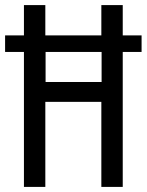

<svg xmlns="http://www.w3.org/2000/svg" viewBox="-22 -734 576 754"><path d="M72 0V-530H-2V-595H72V-714H156V-595H376V-714H460V-595H534V-530H460V0H376V-334H156V0ZM157 -412H377V-530H157Z"/></svg>

Font: Noto Sans Georgian ExtraCondensed
Style: Regular
Weight: 400
Width: 2
Designer: Monotype Design Team, Akaki Razmadze
Foundry: Google LLC
Version: Version 2.005; ttfautohint (v1.8.4.7-5d5b)